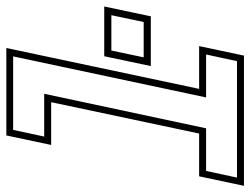

<svg xmlns="http://www.w3.org/2000/svg" viewBox="-146 -678 790 606"><g transform="rotate(-90 249.0 -375.0)"><path d="M-34.5 0 -4.5 -141.5H130.5L229.5 -608.5H94.5L124.5 -750H400.5L271.5 -141.5H406.5L376.5 0ZM-8.5 -22H359L380 -119.5H244.5L374 -728.5H142L121 -630.5H256L147 -119.5H12.5ZM343.5 -294 374.5 -441H531.5L500.5 -294ZM371 -316.5H482.5L504 -418.5H392.5Z"/></g></svg>

Font: Tourney Thin ExtraLight
Style: Italic
Weight: 250
Italic angle: -12°
Version: Version 1.015